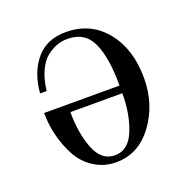

<svg xmlns="http://www.w3.org/2000/svg" viewBox="-94 -558 648 660"><g transform="rotate(-20 230.0 -228.0)"><path d="M228 -12Q277 -12 300.5 -69.5Q324 -127 324 -204H134Q134 -126 156.5 -69Q179 -12 228 -12ZM224 12Q180 12 144.5 -10.5Q109 -33 89 -69.5Q69 -106 58.5 -148Q48 -190 48 -232H324Q324 -334 299 -389Q274 -444 210 -444Q190 -444 171.5 -437.5Q153 -431 134 -416.5Q115 -402 101 -372Q87 -342 82 -300H58Q64 -374 103 -421Q142 -468 212 -468Q303 -468 357.5 -401Q412 -334 412 -228Q412 -132 359 -60Q306 12 224 12Z"/></g></svg>

Font: Old Standard TT
Style: Regular
Weight: 400
Designer: Alexey Kryukov <alexios@thessalonica.org.ru>
Version: Version 1.0